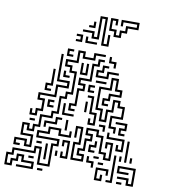

<svg xmlns="http://www.w3.org/2000/svg" viewBox="-103 -988 954 1077"><g transform="rotate(10 374.5 -450.0)"><path d="M24 -114V-156H96V-126H114V-174H54V-246H96V-216H114V-246H144V-306H204V-336H234V-426H264V-456H294V-564H264V-594H234V-636H294V-696H336V-666H384V-696H450V-684H396V-654H324V-684H306V-624H246V-606H276V-576H306V-444H276V-414H246V-324H216V-294H156V-234H126V-204H84V-234H66V-186H126V-114H84V-144H36V-126H60V-114ZM234 -654V-696H270V-684H246V-666H270V-654ZM504 -630V-654H474V-690H486V-666H516V-630ZM294 -354V-396H324V-486H354V-504H324V-546H384V-636H414V-666H450V-654H426V-624H396V-534H336V-516H366V-474H336V-384H306V-366H330V-354ZM84 -294V-330H96V-306H114V-336H144V-384H114V-426H204V-486H264V-504H204V-660H216V-516H276V-474H216V-414H126V-396H156V-324H126V-294ZM414 -564V-606H444V-636H480V-624H456V-594H426V-576H474V-606H540V-594H486V-564ZM324 -564V-630H336V-576H354V-630H366V-564ZM564 -270V-294H534V-366H594V-414H564V-444H546V-384H516V-324H474V-384H444V-516H504V-576H546V-516H576V-474H516V-444H486V-426H510V-414H474V-456H504V-486H564V-504H534V-564H516V-504H456V-396H486V-336H504V-396H534V-456H576V-426H606V-354H546V-306H576V-270ZM234 -534V-570H246V-546H270V-534ZM144 -444V-486H174V-570H186V-474H156V-456H180V-444ZM420 -534V-546H480V-534ZM384 -474V-516H420V-504H396V-486H420V-474ZM414 -294V-330H426V-306H444V-354H414V-444H390V-456H426V-366H456V-294ZM384 -360V-420H396V-360ZM174 -354V-396H210V-384H186V-366H210V-354ZM264 -324V-390H276V-336H330V-324ZM594 -264V-306H624V-324H570V-336H636V-294H606V-276H630V-264ZM174 -240V-276H234V-306H270V-294H246V-264H186V-240ZM504 -270V-294H480V-306H516V-270ZM294 -240V-300H306V-240ZM90 -264V-276H120V-264ZM354 -84V-186H384V-264H366V-210H354V-276H396V-174H366V-96H414V-114H384V-156H414V-216H444V-234H414V-276H486V-246H516V-156H546V-126H564V-204H546V-180H534V-216H576V-114H534V-144H504V-234H474V-264H426V-246H456V-204H426V-144H396V-126H426V-84ZM594 -174V-210H606V-186H624V-234H534V-270H546V-246H636V-174ZM-6 6V-66H24V-96H144V-126H186V-36H234V-156H264V-174H144V-216H204V-246H276V-216H324V-240H336V-204H264V-234H216V-204H156V-186H276V-144H246V-24H174V-114H156V-84H36V-54H6V-6H24V-36H54V-66H96V-36H156V6H60V-6H144V-24H84V-54H66V-24H36V6ZM654 -120V-240H666V-120ZM444 -144V-186H474V-210H486V-174H456V-156H480V-144ZM294 -84V-120H306V-96H324V-174H306V-150H294V-186H336V-84ZM150 -144V-156H180V-144ZM570 6V-6H594V-150H606V6ZM624 -120V-150H636V-120ZM684 -120V-150H696V-120ZM204 -60V-150H216V-60ZM480 -114V-126H510V-114ZM264 -90V-120H276V-90ZM474 -60V-84H444V-120H456V-96H486V-60ZM510 -84V-96H540V-84ZM684 6V-24H630V-36H696V-6H714V-84H636V-66H690V-54H624V-96H726V6ZM120 -54V-66H150V-54ZM504 6V-66H576V-30H564V-54H516V-6H534V-30H546V6ZM180 6V-6H210V6ZM630 6V-6H660V6ZM413 -744V-894H395V-774H353V-804H299V-816H365V-786H383V-906H425V-756H443V-810H455V-744ZM473 -804V-834H443V-906H485V-870H473V-894H455V-846H485V-816H503V-846H533V-876H593V-894H515V-870H503V-906H605V-864H545V-834H515V-804ZM329 -834V-846H353V-870H365V-834ZM269 -744V-756H293V-774H269V-786H305V-744ZM323 -744V-780H335V-756H389V-744Z"/></g></svg>

Font: Rubik Maze
Style: Regular
Weight: 400
Designer: Hubert and Fischer, NaN
Foundry: Hubert and Fischer, NaN
Version: Version 2.200